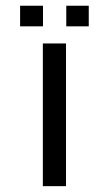

<svg xmlns="http://www.w3.org/2000/svg" viewBox="-20 -637 360 657"><path d="M205.9 -488.3H126.6V0H205.9ZM127.1 -617.4H48.8V-546.9H127.1ZM283.7 -617.4H206.8V-546.9H283.7Z"/></svg>

Font: SaysetthaMai Thin
Style: Regular
Weight: 100
Designer: John M. Durdin
Foundry: Lao Script for Windows
Version: Version 1.101